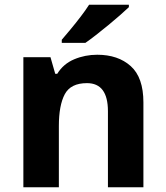

<svg xmlns="http://www.w3.org/2000/svg" viewBox="-20 -786 697 806"><path d="M388.2 -556.2Q475.6 -556.2 528.8 -508.5Q582 -460.9 582 -356V0H433.1V-318.8Q433.1 -437 345.2 -437Q276.9 -437 252 -390.6Q227.1 -344.2 227.1 -256.8V0H78.1V-545.9H191.9L211.9 -476.1H220.2Q246.1 -518.1 291.5 -537.1Q336.9 -556.2 388.2 -556.2ZM521 -766.1V-755.9Q506.8 -742.2 483.9 -722.2Q460.9 -702.1 434.6 -680.4Q408.2 -658.7 382.8 -638.9Q357.4 -619.1 338.4 -606H239.3V-619.1Q255.4 -637.7 276.6 -663.3Q297.9 -689 318.8 -716.3Q339.8 -743.7 354 -766.1Z"/></svg>

Font: Open Sans
Style: Bold
Weight: 700
Designer: Monotype Design Team
Foundry: Monotype Imaging Inc.
Version: Version 3.000; ttfautohint (v1.8.4)